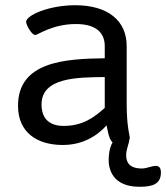

<svg xmlns="http://www.w3.org/2000/svg" viewBox="-20 -549 636 735"><path d="M577 86C561 86 540 96 525 96C502 96 463 93 463 45C463 21 475 -1 475 -15C476 -17 477 -19 477 -22C477 -27 465 -66 465 -148V-372C465 -471 392 -529 268 -529C168 -529 80 -491 80 -465C80 -454 101 -415 115 -415C125 -415 180 -457 271 -457C354 -457 381 -418 381 -373V-326C228 -324 49 -313 49 -144C49 -41 123 6 220 6C295 6 350 -27 388 -69C393 -47 397 -15 411 -4C398 18 396 48 396 64C396 93 407 166 514 166C564 166 596 156 596 111C596 94 589 86 577 86ZM381 -136C341 -100 297 -67 224 -67C168 -67 139 -96 139 -149C139 -253 277 -253 381 -254Z"/></svg>

Font: Asap
Style: Regular
Weight: 400
Designer: Pablo Cosgaya
Foundry: Pablo Cosgaya
Version: Version 1.007;PS 001.007;hotconv 1.0.70;makeotf.lib2.5.58329